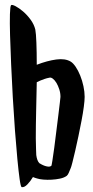

<svg xmlns="http://www.w3.org/2000/svg" viewBox="-20 -768 380 783"><path d="M268.6 -516.6Q278.3 -510.7 288.6 -495.6Q298.8 -480.5 307.1 -460Q315.4 -439.5 320.3 -416.5Q325.2 -393.6 325.2 -373Q325.2 -358.4 321.8 -332.5Q318.4 -306.6 312.5 -275.9Q306.6 -245.1 299.8 -212.4Q293 -179.7 286.6 -152.3Q280.3 -125 275.4 -106Q270.5 -86.9 268.6 -83Q263.7 -71.3 260.3 -63Q256.8 -54.7 252 -50.8Q241.2 -43 224.6 -39.6Q208 -36.1 190.4 -35.2Q172.9 -34.2 156.7 -35.6Q140.6 -37.1 131.8 -40Q127.9 -41 123.5 -42.5Q119.1 -43.9 114.3 -45.9Q104.5 -29.3 91.8 -16.1Q79.1 -2.9 68.4 -4.9Q64.5 -5.9 60.1 -37.1Q55.7 -68.4 50.8 -119.6Q45.9 -170.9 41 -236.3Q36.1 -301.8 32.2 -370.6Q28.3 -439.5 25.4 -505.9Q22.5 -572.3 21 -624.5Q19.5 -676.8 20.5 -710.4Q21.5 -744.1 25.4 -747.1Q29.3 -750 43.5 -742.7Q57.6 -735.4 74.2 -721.2Q90.8 -707 105 -687.5Q119.1 -668 124 -647.5Q127 -631.8 128.4 -593.8Q129.9 -555.7 129.9 -503.9Q172.9 -520.5 209.5 -525.4Q246.1 -530.3 268.6 -516.6ZM226.6 -373Q226.6 -388.7 221.7 -403.8Q216.8 -418.9 210 -430.2Q203.1 -441.4 195.3 -447.3Q187.5 -453.1 181.6 -451.2Q170.9 -449.2 161.1 -445.8Q151.4 -442.4 144.5 -439.5Q135.7 -435.5 129.9 -432.6Q128.9 -375 127.4 -315.4Q126 -255.9 126 -204.1Q126 -178.7 127 -159.7Q127.9 -140.6 127.9 -135.7Q130.9 -112.3 140.6 -102.5Q143.6 -100.6 149.9 -97.2Q156.2 -93.8 163.6 -91.3Q170.9 -88.9 177.7 -88.4Q184.6 -87.9 189.5 -91.8Q190.4 -92.8 193.8 -113.8Q197.3 -134.8 201.2 -165Q205.1 -195.3 209.5 -231Q213.9 -266.6 217.8 -297.4Q221.7 -328.1 224.1 -349.6Q226.6 -371.1 226.6 -373Z"/></svg>

Font: Jolly Lodger
Style: Regular
Weight: 400
Designer: Stuart Sandler
Foundry: Font Diner, Inc
Version: Version 1.000